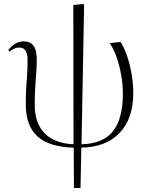

<svg xmlns="http://www.w3.org/2000/svg" viewBox="-20 -725 729 961"><path d="M350 216 349 14Q227 11 168 -42Q109 -95 109 -203Q109 -247 111 -281Q113 -315 115.5 -348.5Q118 -382 118 -424Q118 -487 78 -487Q62 -487 52 -482Q42 -477 27 -467L21 -474Q55 -518 99 -518Q164 -518 164 -430Q164 -399 162.5 -374.5Q161 -350 159 -326Q157 -302 155.5 -272Q154 -242 154 -199Q154 -108 204 -57.5Q254 -7 348 -3L347 -700L397 -705L401 -700L388 -3Q494 -5 544.5 -67Q595 -129 595 -256Q595 -302 586.5 -349.5Q578 -397 563.5 -439Q549 -481 529 -509L582 -515L586 -511Q604 -481 618 -439Q632 -397 639.5 -350.5Q647 -304 647 -258Q647 -131 578.5 -59.5Q510 12 387 14L383 216Z"/></svg>

Font: Display Extralight
Style: Regular
Weight: 200
Designer: Latin by Veronika Burian and Jose Scaglione. Greek by Irene Vlachou. Cyrillic by Vera Evstafieva.
Foundry: TypeTogether
Version: Version 3.002